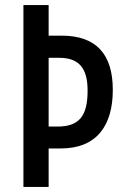

<svg xmlns="http://www.w3.org/2000/svg" viewBox="-20 -734 490 754"><path d="M423 -381C423 -520 359 -594 222 -594H171V-714H72V0H171V-151H219C359 -151 423 -240 423 -381ZM206 -237H171V-507H212C289 -507 324 -468 324 -378C324 -281 293 -237 206 -237Z"/></svg>

Font: Noto Sans Sinhala UI ExtraCondensed Medium
Style: Regular
Weight: 500
Width: 2
Designer: Jelle Bosma - Monotype Design Team
Foundry: Monotype Imaging Inc.
Version: Version 2.006